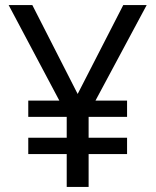

<svg xmlns="http://www.w3.org/2000/svg" viewBox="-20 -734 612 754"><path d="M285 -365 464 -714H556L355 -339H479V-275H328V-193H479V-129H328V0H242V-129H91V-193H242V-275H91V-339H213L14 -714H107Z"/></svg>

Font: Noto Sans Chorasmian
Style: Regular
Weight: 400
Designer: Federico Parra Barrios
Foundry: Google LLC
Version: Version 1.004; ttfautohint (v1.8.4.7-5d5b)